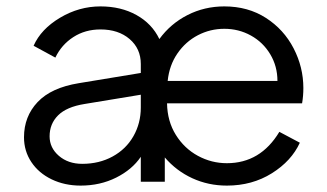

<svg xmlns="http://www.w3.org/2000/svg" viewBox="-20 -568 1023 600"><path d="M55 -139Q55 -204 97.5 -249Q140 -294 226 -308L420 -340V-368Q420 -416 385 -446Q350 -476 294 -476Q246 -476 209 -452Q172 -428 153 -388L85 -425Q108 -477 167.5 -512.5Q227 -548 294 -548Q358 -548 406.5 -521Q455 -494 478 -446Q513 -494 566 -521Q619 -548 681 -548Q755 -548 811 -512Q867 -476 897.5 -417Q928 -358 928 -293Q928 -268 924 -245H502Q503 -189 529.5 -146.5Q556 -104 598.5 -81Q641 -58 689 -58Q794 -58 853 -156L917 -122Q891 -65 829.5 -26.5Q768 12 689 12Q631 12 581 -11Q531 -34 495 -76V0H420V-78Q393 -38 343 -13Q293 12 232 12Q182 12 141.5 -7.5Q101 -27 78 -61.5Q55 -96 55 -139ZM237 -56Q290 -56 332 -79Q374 -102 397 -142.5Q420 -183 420 -232V-272L244 -243Q188 -234 161.5 -207.5Q135 -181 135 -142Q135 -106 164 -81Q193 -56 237 -56ZM847 -315Q847 -361 824.5 -398.5Q802 -436 764 -457Q726 -478 681 -478Q637 -478 598.5 -458Q560 -438 534.5 -401Q509 -364 504 -315Z"/></svg>

Font: Eudoxus Sans
Style: Regular
Weight: 400
Designer: Stijn de Vries
Foundry: tokotype
Version: Version 2.005